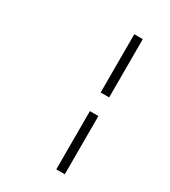

<svg xmlns="http://www.w3.org/2000/svg" viewBox="-236 -916 1092 1232"><g transform="rotate(30 310.0 -300.5)"><path d="M448.5 -369.5V-801H385.5V-369.5ZM448.5 200V-231.5H385.5V200Z"/></g></svg>

Font: Monaspace Neon ExtraLight
Style: Italic
Weight: 200
Italic angle: -11°
Designer: Riley Cran & the Lettermatic Team
Foundry: Lettermatic
Version: Version 1.200 (Monaspace Neon)